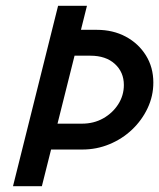

<svg xmlns="http://www.w3.org/2000/svg" viewBox="-20 -645 551 665"><path d="M25 0 181.2 -625H281.2L260.4 -541.7H315.3Q371.5 -541.7 415.6 -518.1Q459.7 -494.4 485.4 -453.1Q511.1 -411.8 511.1 -359Q511.1 -312.5 491.3 -270.5Q471.5 -228.5 437.5 -196.2Q403.5 -163.9 359 -145.5Q314.6 -127.1 265.3 -127.1H156.9L125 0ZM179.2 -216.7H263.9Q304.9 -216.7 337.5 -235.1Q370.1 -253.5 389.6 -284Q409 -314.6 409 -350.7Q409 -395.1 377.8 -423.6Q346.5 -452.1 293.1 -452.1H238.2Z"/></svg>

Font: Afacad Medium
Style: Italic
Weight: 500
Italic angle: -14°
Designer: Kristian Moeller
Foundry: Dicotype
Version: Version 1.000; ttfautohint (v1.8.4.7-5d5b)